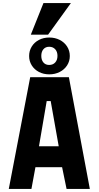

<svg xmlns="http://www.w3.org/2000/svg" viewBox="-20 -1226 640 1246"><path d="M176 -725H427L563 0H412L383 -141H210L184 0H37ZM361 -277 309 -570H283L233 -277ZM169 -862.5Q169 -896.5 186 -924Q203 -951.5 232.8 -967Q262.5 -982.5 300 -982.5Q337 -982.5 367.5 -967Q398 -951.5 415.5 -924Q433 -896.5 433 -862.5Q433 -829 415.5 -801.8Q398 -774.5 367.5 -759Q337 -743.5 300 -743.5Q262.5 -743.5 232.8 -759Q203 -774.5 186 -801.8Q169 -829 169 -862.5ZM353 -863.5Q353 -890.5 338.2 -906.5Q323.5 -922.5 299 -922.5Q275.5 -922.5 261.8 -906.5Q248 -890.5 248 -863.5Q248 -836.5 261.8 -820.5Q275.5 -804.5 299 -804.5Q323.5 -804.5 338.2 -820.5Q353 -836.5 353 -863.5ZM180 -1001 262 -1206H440L292 -1001Z"/></svg>

Font: JuliaMono Black
Style: Regular
Weight: 900
Monospace: yes
Designer: cormullion
Foundry: corm
Version: Version 0.054; ttfautohint (v1.8.4)